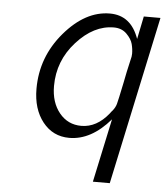

<svg xmlns="http://www.w3.org/2000/svg" viewBox="-49 -524 636 735"><g transform="rotate(5 269.0 -156.5)"><path d="M88.9 -168.9Q88.9 -291 169.4 -385.5Q250 -480 344.2 -480Q425.3 -480 456.1 -392.1L474.1 -480H538.1L399.9 167H335L387.2 -77.1Q314 7.8 230 7.8Q167 7.8 127.9 -41.5Q88.9 -90.8 88.9 -168.9ZM154.8 -185.1Q154.8 -122.1 187.5 -82Q220.2 -42 272 -42Q331.1 -42 377 -99.1Q380.9 -105 387.2 -111.8Q397 -124 400.9 -137.9Q404.8 -151.9 418.9 -220.2Q427.7 -266.1 435.1 -296.9Q436 -302.7 438 -309.8Q439.9 -316.9 440.9 -322.5Q441.9 -328.1 441.9 -334Q441.9 -352.1 437 -371.1Q432.1 -390.1 413.1 -409.2Q394 -428.2 363.8 -428.2Q286.6 -428.2 220.7 -355.2Q154.8 -282.2 154.8 -185.1Z"/></g></svg>

Font: CMU Bright
Style: Oblique
Weight: 500
Italic angle: -12°
Version: Version 0.7.0